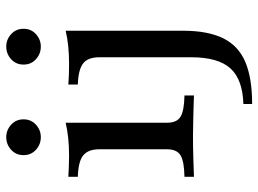

<svg xmlns="http://www.w3.org/2000/svg" viewBox="-130 -532 855 636"><g transform="rotate(-90 298.0 -214.5)"><path d="M29.8 0V-31.5Q80.6 -32.3 100.8 -44.4Q121 -56.5 121 -89.5V-313.7Q121 -350 101.2 -366.5Q81.5 -383.1 29.8 -384.7V-416.1Q45.2 -415.3 62.9 -414.5Q80.6 -413.7 99.2 -413.7Q129.8 -413.7 157.7 -416.5Q185.5 -419.4 208.9 -425V-89.5Q208.9 -56.5 229 -44.4Q249.2 -32.3 299.2 -31.5V0Q287.1 -0.8 264.9 -1.2Q242.7 -1.6 216.5 -2.4Q190.3 -3.2 164.5 -3.2Q126.6 -3.2 87.9 -2Q49.2 -0.8 29.8 0ZM161.3 -507.3Q137.1 -507.3 119.4 -523.4Q101.6 -539.5 101.6 -564.5Q101.6 -589.5 119.4 -605.6Q137.1 -621.8 161.3 -621.8Q184.7 -621.8 202.4 -605.6Q220.2 -589.5 220.2 -564.5Q220.2 -539.5 202.4 -523.4Q184.7 -507.3 161.3 -507.3ZM271 192.7V163.7Q352.4 161.3 389.1 120.6Q425.8 79.8 425.8 -8.9V-313.7Q425.8 -351.6 405.2 -367.3Q384.7 -383.1 335.5 -384.7V-416.1Q364.5 -413.7 404 -413.7Q466.9 -413.7 513.7 -425V-36.3Q513.7 45.2 489.1 96Q464.5 146.8 410.9 169.8Q357.3 192.7 271 192.7ZM461.3 -507.3Q437.1 -507.3 419.4 -523.4Q401.6 -539.5 401.6 -564.5Q401.6 -589.5 419.4 -605.6Q437.1 -621.8 461.3 -621.8Q484.7 -621.8 502.4 -605.6Q520.2 -589.5 520.2 -564.5Q520.2 -539.5 502.4 -523.4Q484.7 -507.3 461.3 -507.3Z"/></g></svg>

Font: Playfair 12pt Medium
Style: Regular
Weight: 500
Designer: Claus Eggers Sørensen
Foundry: Claus Eggers Sørensen
Version: Version 2.000;gftools[0.9.28]